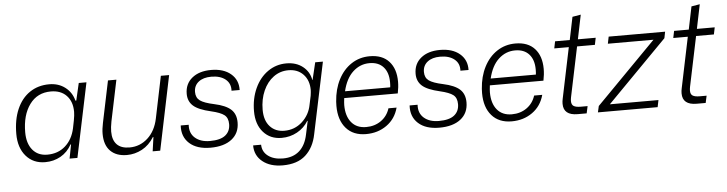

<svg xmlns="http://www.w3.org/2000/svg" viewBox="-50 -928 5078 1342"><g transform="rotate(-5 2489.0 -257.0)"><path d="M50 -204Q50 -304 82 -377.5Q114 -451 172.5 -490.5Q231 -530 309 -530Q374 -530 420.5 -494.5Q467 -459 482 -400H488L516 -521H570L461 0H406L425 -98H421Q392 -45 343 -17.5Q294 10 235 10Q151 10 100.5 -48.5Q50 -107 50 -204ZM448 -208 459 -263Q466 -300 466 -323Q466 -395 426 -437Q386 -479 316 -479Q221 -479 167 -405Q113 -331 113 -210Q113 -132 150.5 -86.5Q188 -41 254 -41Q329 -41 380 -86Q431 -131 448 -208Z M651 -152Q651 -186 660 -228L721 -521H780L720 -233Q712 -191 712 -163Q712 -103 742 -72Q772 -41 831 -41Q904 -41 958.5 -90.5Q1013 -140 1031 -226L1092 -521H1150L1042 0H989L1003 -99H999Q965 -44 914.5 -17Q864 10 808 10Q734 10 692.5 -31.5Q651 -73 651 -152Z M1200 -163H1256Q1252 -104 1290.5 -70.5Q1329 -37 1395 -37Q1468 -37 1503 -65Q1538 -93 1538 -143Q1538 -187 1511.5 -207.5Q1485 -228 1420 -243Q1332 -263 1296.5 -295Q1261 -327 1261 -379Q1261 -449 1311 -490Q1361 -531 1445 -531Q1532 -531 1583 -488Q1634 -445 1632 -374H1575Q1578 -425 1541.5 -454.5Q1505 -484 1442 -484Q1386 -484 1353 -458Q1320 -432 1320 -387Q1320 -347 1348 -326.5Q1376 -306 1447 -291Q1526 -274 1562 -241.5Q1598 -209 1598 -150Q1598 -75 1544 -32.5Q1490 10 1394 10Q1299 10 1247 -37Q1195 -84 1200 -163Z M1692 20H1748Q1749 70 1788.5 99.5Q1828 129 1892 129Q1964 129 2008 89.5Q2052 50 2067 -24L2087 -118H2084Q2055 -70 2005 -42.5Q1955 -15 1896 -15Q1816 -15 1767.5 -70Q1719 -125 1719 -217Q1719 -306 1752 -378Q1785 -450 1843 -490.5Q1901 -531 1973 -531Q2042 -531 2088 -494.5Q2134 -458 2144 -400H2146L2175 -521H2229L2124 -21Q2106 71 2048 124Q1990 177 1887 177Q1799 177 1745.5 134Q1692 91 1692 20ZM2110 -230 2123 -291Q2127 -319 2127 -331Q2127 -399 2087.5 -440.5Q2048 -482 1983 -482Q1925 -482 1879 -448.5Q1833 -415 1806.5 -355.5Q1780 -296 1780 -222Q1780 -147 1818 -105Q1856 -63 1919 -63Q1992 -63 2044.5 -111Q2097 -159 2110 -230Z M2296 -204Q2296 -224 2297 -234Q2303 -321 2337.5 -388Q2372 -455 2429 -492.5Q2486 -530 2558 -530Q2646 -530 2693 -478Q2740 -426 2740 -336Q2740 -298 2731 -254H2355Q2351 -220 2351 -205Q2351 -128 2387.5 -83.5Q2424 -39 2491 -39Q2551 -39 2595.5 -70.5Q2640 -102 2657 -156H2714Q2693 -78 2631 -34Q2569 10 2486 10Q2396 10 2346 -47.5Q2296 -105 2296 -204ZM2682 -301Q2684 -313 2684 -337Q2684 -405 2649.5 -443.5Q2615 -482 2552 -482Q2486 -482 2436 -436Q2386 -390 2365 -301Z M2806 -163H2862Q2858 -104 2896.5 -70.5Q2935 -37 3001 -37Q3074 -37 3109 -65Q3144 -93 3144 -143Q3144 -187 3117.5 -207.5Q3091 -228 3026 -243Q2938 -263 2902.5 -295Q2867 -327 2867 -379Q2867 -449 2917 -490Q2967 -531 3051 -531Q3138 -531 3189 -488Q3240 -445 3238 -374H3181Q3184 -425 3147.5 -454.5Q3111 -484 3048 -484Q2992 -484 2959 -458Q2926 -432 2926 -387Q2926 -347 2954 -326.5Q2982 -306 3053 -291Q3132 -274 3168 -241.5Q3204 -209 3204 -150Q3204 -75 3150 -32.5Q3096 10 3000 10Q2905 10 2853 -37Q2801 -84 2806 -163Z M3318 -204Q3318 -224 3319 -234Q3325 -321 3359.5 -388Q3394 -455 3451 -492.5Q3508 -530 3580 -530Q3668 -530 3715 -478Q3762 -426 3762 -336Q3762 -298 3753 -254H3377Q3373 -220 3373 -205Q3373 -128 3409.5 -83.5Q3446 -39 3513 -39Q3573 -39 3617.5 -70.5Q3662 -102 3679 -156H3736Q3715 -78 3653 -34Q3591 10 3508 10Q3418 10 3368 -47.5Q3318 -105 3318 -204ZM3704 -301Q3706 -313 3706 -337Q3706 -405 3671.5 -443.5Q3637 -482 3574 -482Q3508 -482 3458 -436Q3408 -390 3387 -301Z M3872 -81Q3872 -99 3876 -116L3950 -472H3848L3858 -521H3961L3994 -681L4053 -691L4018 -521H4143L4133 -472H4008L3935 -122Q3932 -106 3932 -95Q3932 -69 3948 -59.5Q3964 -50 3997 -50H4045L4034 0H3971Q3872 0 3872 -81Z M4123 -44 4544 -472H4224L4234 -521H4630L4621 -476L4201 -49H4542L4532 0H4113Z M4707 -81Q4707 -99 4711 -116L4785 -472H4683L4693 -521H4796L4829 -681L4888 -691L4853 -521H4978L4968 -472H4843L4770 -122Q4767 -106 4767 -95Q4767 -69 4783 -59.5Q4799 -50 4832 -50H4880L4869 0H4806Q4707 0 4707 -81Z"/></g></svg>

Font: Mona Sans Light
Style: Italic
Weight: 300
Italic angle: -11.7°
Designer: Deni Anggara
Foundry: GitHub
Version: Version 2.000